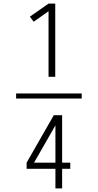

<svg xmlns="http://www.w3.org/2000/svg" viewBox="-20 -870 540 1060"><path d="M248 -446V-808L166 -750L145 -778L248 -850H285V-446ZM69 -326V-354H431V-326ZM286 170V62H127V28L277 -234H323V28H368V62H323V170ZM168 28H286V-178Z"/></svg>

Font: iosevka_custom_sans_ss08 XLt
Style: Regular
Weight: 200
Designer: Belleve Invis
Foundry: Belleve Invis
Version: Version 10.3.0; ttfautohint (v1.8.3)